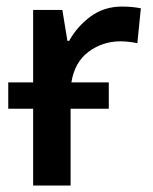

<svg xmlns="http://www.w3.org/2000/svg" viewBox="-20 -571 472 591"><path d="M314.9 -317.4V-236.3H197.3V0H82V-236.3H5.4V-317.4H82V-540.5H171.9L187.5 -445.3H192.9Q216.8 -488.8 258.3 -519.8Q299.8 -550.8 356 -550.8Q387.2 -550.8 413.6 -545.4L402.8 -438Q392.6 -440.4 377.7 -442.1Q362.8 -443.8 351.1 -443.8Q296.4 -443.8 253.2 -412.1Q210 -380.4 199.7 -317.4Z"/></svg>

Font: Open Sans SemiBold
Style: Regular
Weight: 600
Designer: Monotype Design Team
Foundry: Monotype Imaging Inc.
Version: Version 3.003; ttfautohint (v1.8.4)